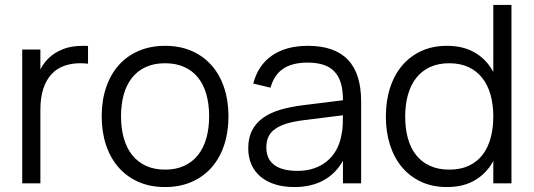

<svg xmlns="http://www.w3.org/2000/svg" viewBox="-20 -740 2154 775"><path d="M335.3 -482.7Q328.3 -484 320.2 -484.3Q312.2 -484.7 303 -484.7Q268.3 -484.7 239.1 -474.2Q209.8 -463.8 188.5 -441.2Q167.2 -418.5 155.1 -382.8Q143 -347 143 -296.5L126.3 -416.7Q132.2 -438.2 144.5 -462.5Q156.8 -486.8 178.7 -507.4Q200.5 -528 234 -541.5Q267.5 -555 315.7 -555Q320.7 -555 325.5 -554.9Q330.3 -554.8 335.3 -554.3ZM69.7 0V-540H143V0Z M646.2 15Q706.2 15 753.6 -5.8Q801 -26.5 834.1 -64.1Q867.2 -101.7 884.7 -154.3Q902.2 -207 902.2 -270.7Q902.2 -333.3 884.8 -385.7Q867.5 -438 834.6 -475.6Q801.7 -513.2 754.2 -534.1Q706.8 -555 646.2 -555Q586.7 -555 539.2 -534.3Q491.8 -513.7 458.8 -476.3Q425.8 -439 408.2 -386.7Q390.5 -334.3 390.5 -270.7Q390.5 -207.7 407.8 -155.2Q425.2 -102.7 458.2 -64.8Q491.2 -26.8 538.6 -5.9Q586 15 646.2 15ZM646.2 -55.3Q602.7 -55.3 569.5 -70.5Q536.3 -85.7 513.8 -113.8Q491.3 -141.8 479.9 -181.7Q468.5 -221.5 468.5 -270.7Q468.5 -319 479.5 -358.3Q490.5 -397.7 512.7 -425.8Q534.8 -454 568.2 -469.3Q601.5 -484.7 646.2 -484.7Q690.2 -484.7 723.6 -469.7Q757 -454.7 779.3 -426.9Q801.7 -399.2 812.9 -359.5Q824.2 -319.8 824.2 -270.7Q824.2 -221.8 812.9 -182.2Q801.7 -142.7 779.4 -114.4Q757.2 -86.2 723.8 -70.8Q690.5 -55.3 646.2 -55.3Z M1222.7 -555Q1134.7 -555 1078.1 -515.9Q1021.5 -476.8 1002.3 -402.7L1072 -386Q1086 -437.5 1122.8 -462.4Q1159.5 -487.3 1221.3 -487.3Q1258.2 -487.3 1285.2 -478.6Q1312.3 -469.8 1329.9 -451.3Q1347.5 -432.8 1355.9 -404.2Q1364.3 -375.7 1364.3 -335.7V-275.3Q1364.3 -257.3 1363.4 -234.2Q1362.5 -211 1357.3 -190.7Q1351.2 -158.5 1336.1 -132.4Q1321 -106.3 1298.3 -88.1Q1275.7 -69.8 1246.2 -60.1Q1216.8 -50.3 1181.7 -50.3Q1118.5 -50.3 1086.8 -74.3Q1055 -98.3 1055 -145.3Q1055 -169.7 1063.5 -187.9Q1072 -206.2 1090.7 -219.5Q1109.3 -232.8 1138.5 -241.6Q1167.7 -250.3 1208.8 -255.3L1380.3 -276.7L1377.8 -337L1202.2 -315.2Q1152.7 -309 1111.9 -297.1Q1071.2 -285.2 1042.3 -264.7Q1013.5 -244.2 997.8 -214.1Q982 -184 982 -141.3Q982 -105.2 994.8 -76.1Q1007.7 -47 1031.9 -26.8Q1056.2 -6.5 1090.5 4.2Q1124.8 15 1168.3 15Q1236.3 15 1285.8 -12.1Q1335.3 -39.2 1364.3 -91.2V0H1437.7V-330.3Q1437.7 -443.2 1384.1 -499.1Q1330.5 -555 1222.7 -555Z M2044.5 -720V0H1971.2V-720ZM1783.5 -555Q1842.7 -555 1885.2 -533.8Q1927.8 -512.7 1955.4 -474.7Q1983 -436.7 1996 -384.2Q2009 -331.8 2009 -269.3Q2009 -206.5 1995.7 -154.1Q1982.3 -101.7 1954.6 -64.2Q1926.8 -26.7 1884.4 -5.8Q1842 15 1783.5 15Q1726 15 1680.4 -6Q1634.8 -27 1603.1 -64.6Q1571.3 -102.2 1554.4 -154.5Q1537.5 -206.8 1537.5 -269.3Q1537.5 -333 1554.6 -385.7Q1571.7 -438.3 1603.6 -475.8Q1635.5 -513.3 1681.1 -534.2Q1726.7 -555 1783.5 -555ZM1793.5 -484.7Q1748.7 -484.7 1715.2 -469Q1681.7 -453.3 1659.6 -424.8Q1637.5 -396.3 1626.5 -356.8Q1615.5 -317.3 1615.5 -269.3Q1615.5 -220.7 1626.6 -181.1Q1637.7 -141.5 1659.9 -113.7Q1682.2 -85.8 1715.7 -70.6Q1749.2 -55.3 1793.5 -55.3Q1839 -55.3 1872.4 -71Q1905.8 -86.7 1927.8 -115.1Q1949.7 -143.5 1960.4 -182.9Q1971.2 -222.3 1971.2 -269.3Q1971.2 -318.2 1959.9 -357.9Q1948.7 -397.7 1926.2 -425.8Q1903.8 -454 1870.7 -469.3Q1837.5 -484.7 1793.5 -484.7Z"/></svg>

Font: Vela Sans GX ExtLt
Style: Regular
Weight: 200
Designer: Principal design: Mikhail Sharanda - project Manrope.
Design modification: Ravid Balaliev
Foundry: Mikhail Sharanda
Version: Version 1.001